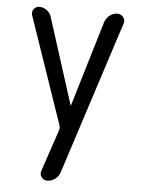

<svg xmlns="http://www.w3.org/2000/svg" viewBox="-53 -562 606 823"><g transform="rotate(5 250.0 -150.5)"><path d="M212.9 -21.5 54.7 -482.4Q50.8 -496.1 59.6 -507.8Q68.4 -519.5 83 -519.5Q100.6 -519.5 115.2 -508.8Q129.9 -498 134.8 -481.4L252.9 -111.3Q252.9 -110.4 253.9 -110.4Q254.9 -110.4 254.9 -111.3L365.2 -478.5Q371.1 -496.1 386.2 -507.8Q401.4 -519.5 418.9 -519.5Q434.6 -519.5 444.3 -507.3Q454.1 -495.1 449.2 -480.5L235.4 180.7Q229.5 197.3 214.8 208.5Q200.2 219.7 180.7 219.7Q166 219.7 156.7 207.5Q147.5 195.3 152.3 180.7L212.9 1Q216.8 -10.7 212.9 -21.5Z"/></g></svg>

Font: Rounded-X Mgen+ 1mn regular
Style: Regular
Weight: 400
Designer: [Source Han Sans]
Ryoko NISHIZUKA  (kana & ideographs); Paul D. Hunt (Latin, Greek & Cyrillic); Wenlong ZHANG  (bopomofo
Version: Version 1.059.20150602